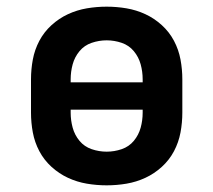

<svg xmlns="http://www.w3.org/2000/svg" viewBox="-20 -548 640 576"><path d="M300 8Q270 8 240.5 3Q211 -2 184 -14.5Q157 -27 134.5 -47.5Q112 -68 98 -94.5Q84 -121 78.5 -150.5Q73 -180 73 -210V-310Q73 -340 78.5 -369.5Q84 -399 98 -425.5Q112 -452 134.5 -472.5Q157 -493 184 -505.5Q211 -518 240.5 -523Q270 -528 300 -528Q330 -528 359.5 -523Q389 -518 416 -505.5Q443 -493 465.5 -472.5Q488 -452 502 -425.5Q516 -399 521.5 -369.5Q527 -340 527 -310V-210Q527 -180 521.5 -150.5Q516 -121 502 -94.5Q488 -68 465.5 -47.5Q443 -27 416 -14.5Q389 -2 359.5 3Q330 8 300 8ZM192 -301H408V-310Q408 -333 402 -355Q396 -377 381.5 -394.5Q367 -412 345 -419.5Q323 -427 300 -427Q277 -427 255 -419.5Q233 -412 218.5 -394.5Q204 -377 198 -355Q192 -333 192 -310ZM300 -93Q323 -93 345 -100.5Q367 -108 381.5 -125.5Q396 -143 402 -165Q408 -187 408 -210V-219H192V-210Q192 -187 198 -165Q204 -143 218.5 -125.5Q233 -108 255 -100.5Q277 -93 300 -93Z"/></svg>

Font: Iosevka Fixed Extended
Style: Bold
Weight: 700
Width: 7
Monospace: yes
Designer: Belleve Invis
Foundry: Belleve Invis
Version: Version 24.1.1; ttfautohint (v1.8.4)